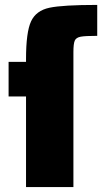

<svg xmlns="http://www.w3.org/2000/svg" viewBox="-20 -762 420 782"><path d="M86 -369H15V-510H86V-521Q86 -631 106.5 -675Q127 -719 181.5 -730.5Q236 -742 376 -742V-616Q327 -616 308.5 -612.5Q290 -609 284.5 -596.5Q279 -584 279 -550V0H86Z"/></svg>

Font: Saira Semi Condensed Black
Style: Regular
Weight: 900
Width: 4
Designer: Hector Gatti with collaboration of the Omnibus-Type team
Foundry: Omnibus-Type
Version: Version 1.001; ttfautohint (v1.8)